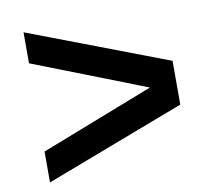

<svg xmlns="http://www.w3.org/2000/svg" viewBox="-66 -670 715 679"><g transform="rotate(-10 292.0 -330.5)"><path d="M60.5 -61V-171.9L466.8 -330.1L60.5 -488.8V-600.1L562 -409.2V-252Z"/></g></svg>

Font: Liberation Sans
Style: Bold Italic
Weight: 700
Italic angle: -12°
Designer: Steve Matteson
Foundry: Ascender Corporation
Version: Version 2.1.5